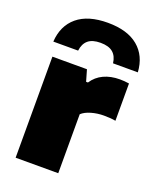

<svg xmlns="http://www.w3.org/2000/svg" viewBox="-149 -896 794 982"><g transform="rotate(20 248.0 -405.0)"><path d="M58 -550H246L264 -488H274Q297 -523.5 335 -541.2Q373 -559 423 -559Q447 -559 473 -555V-352Q448 -357 409 -357Q374 -357 341 -347.5Q308 -338 290 -321V0H58ZM266 -810Q373 -810 431.8 -761Q490.5 -712 496 -624H361Q356.5 -662 333.5 -681.5Q310.5 -701 266 -701Q221.5 -701 198.5 -681.5Q175.5 -662 171 -624H36Q41.5 -712 100.2 -761Q159 -810 266 -810Z"/></g></svg>

Font: Encode Sans Expanded Black
Style: Regular
Weight: 900
Width: 7
Designer: Multiple Designers
Foundry: Impallari Type
Version: Version 2.000